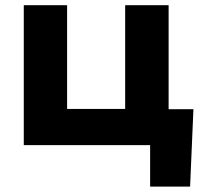

<svg xmlns="http://www.w3.org/2000/svg" viewBox="-20 -548 772 725"><path d="M69.8 0V-528.3H233.4V-136.7H452.6V-528.3H616.7V-135.7H710.4L697.8 156.7H546.9V0Z"/></svg>

Font: Bert Sans Black
Style: Regular
Weight: 900
Designer: Christian Robertson, Adam Twardoch, & Cristiano Sobral
Foundry: Google
Version: Version 12.135;January 10, 2020;FontCreator 12.0.0.2547 64-b